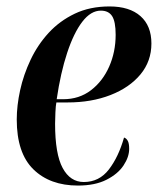

<svg xmlns="http://www.w3.org/2000/svg" viewBox="-20 -566 490 596"><path d="M222 10Q135 10 83.5 -40.5Q32 -91 32 -195Q32 -238 42.5 -286Q53 -334 75 -380.5Q97 -427 131 -464Q165 -501 212 -523.5Q259 -546 320 -546Q382 -546 416 -516Q450 -486 450 -431Q450 -376 416 -335Q382 -294 323 -271Q264 -248 190 -248H155Q153 -239 152 -217Q151 -195 151 -182Q151 -88 174.5 -44.5Q198 -1 240 -1Q288 -1 318 -40Q348 -79 365 -139Q372 -137 376.5 -129Q381 -121 381 -104Q381 -79 363.5 -52.5Q346 -26 310.5 -8Q275 10 222 10ZM176 -258Q226 -258 262.5 -286Q299 -314 319 -359.5Q339 -405 339 -458Q339 -499 328 -516Q317 -533 293 -533Q262 -533 235.5 -498.5Q209 -464 188.5 -402Q168 -340 156 -258Z"/></svg>

Font: Noto Serif Display Condensed SemiBold
Style: Italic
Weight: 600
Width: 3
Italic angle: -12°
Designer: Monotype Design Team
Foundry: Monotype Imaging Inc.
Version: Version 2.009